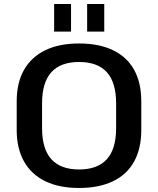

<svg xmlns="http://www.w3.org/2000/svg" viewBox="-20 -925 786 954"><path d="M373 9Q274 9 205 -24.5Q136 -58 99.5 -122.5Q63 -187 63 -279V-421Q63 -514 99.5 -578Q136 -642 205 -675.5Q274 -709 373 -709Q472 -709 541.5 -675.5Q611 -642 646.5 -578Q682 -514 682 -421V-279Q682 -187 646.5 -122.5Q611 -58 541.5 -24.5Q472 9 373 9ZM373 -83Q465 -83 511 -134Q557 -185 557 -289V-411Q557 -515 511 -566Q465 -617 373 -617Q281 -617 235 -566Q189 -515 189 -411V-289Q189 -185 235 -134Q281 -83 373 -83ZM333 -905V-768H249V-905ZM498 -905V-768H413V-905Z"/></svg>

Font: Pathway Extreme 28pt SemiBold
Style: Regular
Weight: 600
Designer: Eduardo Rodriguez Tunni
Foundry: Eduardo Rodriguez Tunni
Version: Version 1.001;gftools[0.9.26]